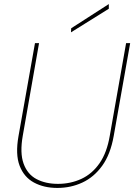

<svg xmlns="http://www.w3.org/2000/svg" viewBox="-20 -912 660 944"><path d="M262 12Q196 12 147 -14.5Q98 -41 76.5 -97Q55 -153 71 -243L152 -700H172L92 -245Q77 -160 96 -107.5Q115 -55 159.5 -31.5Q204 -8 265 -8Q327 -8 380 -32.5Q433 -57 469.5 -109.5Q506 -162 520 -246L600 -700H620L539 -243Q523 -153 482.5 -97Q442 -41 385 -14.5Q328 12 262 12ZM329 -753 330 -773 515 -892V-869Z"/></svg>

Font: DM Sans 17pt Thin
Style: Italic
Weight: 250
Italic angle: -10°
Version: Version 4.004;gftools[0.9.30]